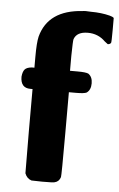

<svg xmlns="http://www.w3.org/2000/svg" viewBox="-52 -742 484 779"><g transform="rotate(5 190.5 -352.5)"><path d="M29 -417Q31 -438 39 -447Q47 -456 67 -458H78V-502Q78 -560 84 -585Q113 -695 253 -704Q254 -704 258 -704.5Q262 -705 265 -705Q268 -705 275.5 -704.5Q283 -704 287 -704Q329 -704 364 -695Q376 -692 381 -687V-638Q381 -588 379 -585Q374 -579 366 -579Q363 -581 353 -589Q324 -618 282 -618Q237 -618 226 -587Q224 -581 223 -519V-458H253Q288 -458 298 -453Q315 -441 315 -415Q315 -388 298 -376Q288 -371 255 -371H226V-201Q226 -31 224 -25Q218 -6 200 -2Q195 0 150 0L106 -1Q87 -7 79 -28L78 -199V-371H69Q29 -371 29 -417Z"/></g></svg>

Font: KaTeX_SansSerif
Style: Bold
Weight: 700
Version: Version 1.1; ttfautohint (v1.3)